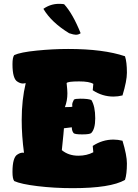

<svg xmlns="http://www.w3.org/2000/svg" viewBox="-20 -967 718 1000"><path d="M45 -71Q45 -149 72 -163Q86 -172 100 -172Q103 -172 105 -171Q93 -260 93 -342Q93 -447 114 -534Q104 -532 100 -532Q86 -532 72 -541Q45 -555 45 -633Q45 -668 54 -680Q86 -695 171 -703.5Q256 -712 335 -712Q519 -712 631 -674Q641 -644 641 -588Q641 -546 618 -470Q594 -464 571 -464Q513 -464 463 -497L466 -530Q446 -543 392 -543Q331 -543 327 -534Q331 -498 331 -481Q331 -442 318 -409Q356 -409 357 -412Q356 -415 356 -421Q356 -432 365 -448Q371 -453 398 -453Q440 -453 456 -446Q476 -413 476 -351Q476 -295 455 -274Q447 -267 408 -267Q369 -267 363 -274Q354 -286 354 -304L313 -299Q313 -290 302 -185Q337 -156 388 -156Q432 -156 466 -174L463 -207Q513 -240 571 -240Q594 -240 618 -234Q641 -158 641 -116Q641 -60 631 -30Q556 13 359 13Q263 13 176 2.5Q89 -8 54 -24Q45 -36 45 -71ZM206 -921Q243 -947 287 -947Q306 -947 314 -945Q359 -896 400 -794Q389 -786 375 -786Q364 -786 340 -794Q247 -851 206 -921Z"/></svg>

Font: Gorditas
Style: Bold
Weight: 700
Designer: Gustavo Dipre (gbrenda1987@gmail.com)
Foundry: Gustavo Dipre (gbrenda1987@gmail.com)
Version: Version 001.001